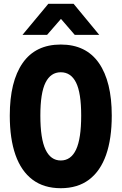

<svg xmlns="http://www.w3.org/2000/svg" viewBox="-20 -976 640 1011"><path d="M300 15Q211 15 151.2 -30Q91.5 -75 61.5 -160.2Q31.5 -245.5 31.5 -367.5Q31.5 -546.5 99.2 -644Q167 -741.5 300 -741.5Q433 -741.5 500.8 -644Q568.5 -546.5 568.5 -367.5Q568.5 -245.5 538.5 -160.2Q508.5 -75 448.8 -30Q389 15 300 15ZM300 -131Q353.5 -131 380.5 -188.2Q407.5 -245.5 407.5 -367.5Q407.5 -487 380.5 -541.2Q353.5 -595.5 300 -595.5Q247 -595.5 219.8 -541.2Q192.5 -487 192.5 -367.5Q192.5 -245.5 219.8 -188.2Q247 -131 300 -131ZM98.5 -792.5 234.5 -956H367.5L502.5 -792.5H373.5L301 -876.5L228 -792.5Z"/></svg>

Font: Spline Sans Mono
Style: Bold
Weight: 700
Designer: Eben Sorkin, Mirko Velimirovic
Foundry: Sorkin Type
Version: Version 1.004